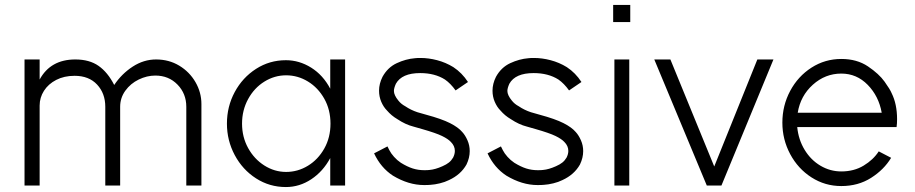

<svg xmlns="http://www.w3.org/2000/svg" viewBox="-20 -749 3694 775"><path d="M607 -444Q573 -444 540 -428Q507 -412 486 -383Q465 -354 465 -318V0H405V-318Q405 -372 372 -407.5Q339 -443 281 -443Q239 -443 207 -426.5Q175 -410 157.5 -382.5Q140 -355 140 -323V0H79V-509H140V-428Q184 -509 284 -509Q341 -509 378 -483Q415 -457 441 -406Q471 -451 515.5 -480Q560 -509 610 -509Q662 -509 703.5 -484Q745 -459 769 -417.5Q793 -376 793 -329V0H732V-318Q732 -371 696.5 -407.5Q661 -444 607 -444Z M1314 -250Q1314 -306 1289 -350.5Q1264 -395 1223 -420Q1182 -445 1135 -445Q1088 -445 1047 -419.5Q1006 -394 981.5 -349Q957 -304 957 -250Q957 -196 981.5 -151.5Q1006 -107 1047 -81Q1088 -55 1135 -55Q1182 -55 1223 -80Q1264 -105 1289 -149.5Q1314 -194 1314 -250ZM1134 -506Q1188 -506 1236 -476Q1284 -446 1313 -391V-509H1373V0H1313V-111Q1284 -57 1236.5 -25.5Q1189 6 1134 6Q1068 6 1013.5 -29Q959 -64 927.5 -123Q896 -182 896 -250Q896 -319 927.5 -377.5Q959 -436 1013.5 -471Q1068 -506 1134 -506Z M1776 -428Q1735 -454 1676 -454Q1602 -454 1578 -411Q1570 -393 1570 -382Q1570 -365 1588 -343Q1599 -329 1616 -320Q1638 -305 1665 -296L1700 -286Q1763 -269 1796.5 -252Q1830 -235 1846 -216Q1858 -203 1867 -182.5Q1876 -162 1876 -139Q1876 -112 1863 -85Q1840 -44 1792 -22Q1776 -14 1755.5 -9Q1735 -4 1718 -3Q1709 -2 1692 -2Q1629 -2 1566 -40Q1517 -72 1490 -130L1544 -158Q1545 -156 1551.5 -143Q1558 -130 1570.5 -116Q1583 -102 1598 -92Q1624 -76 1646 -69Q1668 -62 1693 -62Q1707 -62 1714 -63Q1737 -65 1766 -78Q1782 -85 1792 -93Q1802 -101 1809 -113Q1816 -127 1816 -140Q1816 -160 1800 -176Q1789 -188 1764.5 -200Q1740 -212 1684 -228L1649 -238Q1617 -246 1584 -268Q1560 -282 1542 -303Q1528 -317 1519 -338Q1510 -359 1510 -383Q1510 -411 1524 -439Q1545 -477 1581.5 -494Q1618 -511 1655 -514Q1662 -515 1678 -515Q1710 -515 1744.5 -506Q1779 -497 1810 -478Q1845 -455 1869 -418L1819 -384Q1799 -412 1776 -428Z M2234 -428Q2193 -454 2134 -454Q2060 -454 2036 -411Q2028 -393 2028 -382Q2028 -365 2046 -343Q2057 -329 2074 -320Q2096 -305 2123 -296L2158 -286Q2221 -269 2254.5 -252Q2288 -235 2304 -216Q2316 -203 2325 -182.5Q2334 -162 2334 -139Q2334 -112 2321 -85Q2298 -44 2250 -22Q2234 -14 2213.5 -9Q2193 -4 2176 -3Q2167 -2 2150 -2Q2087 -2 2024 -40Q1975 -72 1948 -130L2002 -158Q2003 -156 2009.5 -143Q2016 -130 2028.5 -116Q2041 -102 2056 -92Q2082 -76 2104 -69Q2126 -62 2151 -62Q2165 -62 2172 -63Q2195 -65 2224 -78Q2240 -85 2250 -93Q2260 -101 2267 -113Q2274 -127 2274 -140Q2274 -160 2258 -176Q2247 -188 2222.5 -200Q2198 -212 2142 -228L2107 -238Q2075 -246 2042 -268Q2018 -282 2000 -303Q1986 -317 1977 -338Q1968 -359 1968 -383Q1968 -411 1982 -439Q2003 -477 2039.5 -494Q2076 -511 2113 -514Q2120 -515 2136 -515Q2168 -515 2202.5 -506Q2237 -497 2268 -478Q2303 -455 2327 -418L2277 -384Q2257 -412 2234 -428Z M2524 -729V-660H2455V-729ZM2460 -509H2520V0H2460Z M2892 0H2833L2621 -509H2686L2863 -77L3037 -509H3102Z M3376 -452Q3311 -452 3261 -407Q3211 -362 3200 -294H3539Q3527 -361 3482.5 -406.5Q3438 -452 3376 -452ZM3376 -511Q3439 -511 3483.5 -481Q3528 -451 3550.5 -419.5Q3573 -388 3579 -373Q3601 -329 3601 -268Q3601 -250 3599 -236H3198Q3203 -185 3228 -144Q3253 -103 3292 -80Q3331 -57 3376 -57Q3427 -57 3466 -80.5Q3505 -104 3527 -138L3577 -112Q3548 -64 3496 -31Q3444 2 3376 2Q3310 2 3255.5 -33Q3201 -68 3169.5 -127Q3138 -186 3138 -254Q3138 -323 3169.5 -382Q3201 -441 3255.5 -476Q3310 -511 3376 -511Z"/></svg>

Font: SUIT Light
Style: Regular
Weight: 300
Designer: Sunn Youn; Korean Glyphs from Source Han Sans (Sandoll Communications; Soo-young Jang, Joo-yeon Kang)
Foundry: Sunn
Version: Version 1.006